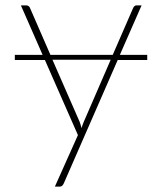

<svg xmlns="http://www.w3.org/2000/svg" viewBox="-20 -513 598 712"><path d="M35 -309.5H138L57.5 -493H77.5Q83 -493 86.5 -490Q90 -487 91 -484L167 -309.5H398L474 -484Q476 -488 479 -490.5Q482 -493 486 -493H505L424.5 -309.5H526V-290.5H416.5L217 166Q215 171 211.2 175Q207.5 179 201.5 179H183.5L269 -12L146.5 -290.5H35ZM275 -62Q279.5 -50 282.5 -38Q284 -44 286.2 -50Q288.5 -56 291 -62L390.5 -291.5H174.5Z"/></svg>

Font: Lato Thin
Style: Regular
Weight: 200
Designer: Lukasz Dziedzic
Foundry: tyPoland Lukasz Dziedzic
Version: Version 2.007; 2014-02-27